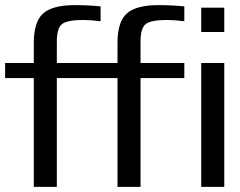

<svg xmlns="http://www.w3.org/2000/svg" viewBox="-47 -730 937 750"><path d="M605 -652Q544 -652 523 -636.5Q502 -621 502 -568V-484H673V-425H502V0H412V-425H175V0H85V-425H-27V-484H85V-562Q85 -645 121.5 -677.5Q158 -710 245 -710Q299 -710 346 -705V-647Q306 -652 278 -652Q217 -652 196 -636.5Q175 -621 175 -568V-484H412V-562Q412 -645 448.5 -677.5Q485 -710 572 -710Q626 -710 673 -705V-647Q633 -652 605 -652ZM829 -605H739V-700H829ZM829 0H739V-484H829Z"/></svg>

Font: Gamestation Display
Style: Regular
Weight: 400
Designer: Jonas Hecksher
Foundry: Jonas Hecksher, Playtypeª, e-types AS
Version: Version 1.003